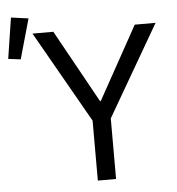

<svg xmlns="http://www.w3.org/2000/svg" viewBox="-78 -831 810 881"><g transform="rotate(-5 326.5 -390.0)"><path d="M0 0ZM337 0V-276L97 -698H193L379 -362H382L568 -698H664L421 -279V0ZM33 -585 -24 -592 5 -780 85 -769Z"/></g></svg>

Font: Aneliza
Style: Regular
Weight: 400
Designer: Mike Abbink, Paul van der Laan, Pieter van Rosmalen
Foundry: Bold Monday
Version: Version 3.001;September 8, 2019;FontCreator 11.5.0.2425 64-b